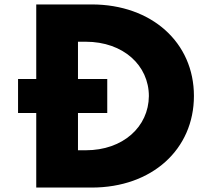

<svg xmlns="http://www.w3.org/2000/svg" viewBox="-20 -845 955 865"><path d="M143.3 -489H61.3V-336H143.3V0H393C664.7 0 853.7 -172 853.7 -413C853.7 -653 663.7 -825 393 -825H143.3ZM331.3 -489V-657H366.4C535.8 -657 650.7 -550 650.7 -412C649.5 -274 534.6 -168 366.4 -168H331.3V-336H463.2V-489Z"/></svg>

Font: Hussar
Style: BdSuprExt
Weight: 700
Foundry: Cannot Into Space Fonts
Version: Version 2.00